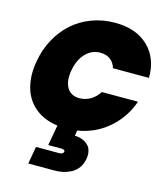

<svg xmlns="http://www.w3.org/2000/svg" viewBox="-140 -820 1033 1203"><g transform="rotate(15 376.5 -218.5)"><path d="M43 -355Q56.6 -433.6 92.8 -500Q128.9 -566.4 181.9 -614Q234.9 -661.6 305.4 -688.2Q376 -714.8 456.1 -714.8Q594.7 -714.8 672.9 -638.9Q751 -563 750 -436H516.1Q506.3 -471.2 480 -490.5Q453.6 -509.8 416 -509.8Q359.9 -509.8 320.1 -467.8Q280.3 -425.8 268.1 -355Q255.4 -284.2 280.5 -242.2Q305.7 -200.2 361.8 -200.2Q399.4 -200.2 432.4 -219.5Q465.3 -238.8 487.8 -273.9H722.2Q683.1 -163.1 596.9 -90.1Q510.7 -17.1 396 0H400.9L395 34.2Q410.6 34.2 426.3 37.6Q441.9 41 458.3 49.8Q474.6 58.6 486.1 71.8Q497.6 85 502.7 106.7Q507.8 128.4 502.9 155.8Q497.1 189.9 478.8 214.8Q460.4 239.7 435.3 252.9Q410.2 266.1 384.3 272Q358.4 277.8 331.1 277.8H158.2L178.2 165H328.1Q353.5 165 356.9 148.9Q358.4 141.6 352.3 137.7Q346.2 133.8 334 133.8H249L272.9 1Q184.6 -10.7 126.5 -58.8Q68.4 -106.9 47.1 -183.1Q25.9 -259.3 43 -355Z"/></g></svg>

Font: SVN-Poppins Black
Style: Italic
Weight: 900
Italic angle: -10°
Designer: Ninad Kale (Devanagari), Jonny Pinhorn (Latin)
Foundry: Indian Type Foundry
Version: Version 3.002 2017